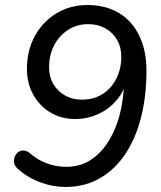

<svg xmlns="http://www.w3.org/2000/svg" viewBox="-20 -734 640 763"><path d="M239 9Q190 9 140 -9.5Q90 -28 51 -63Q39 -73 36.5 -85.5Q34 -98 38 -109.5Q42 -121 51 -128.5Q60 -136 72.5 -136Q85 -136 98 -126Q128 -99 165.5 -85Q203 -71 244 -71Q309 -71 358 -111Q407 -151 437.5 -224Q468 -297 473 -399L476 -430H486Q478 -378 446.5 -339.5Q415 -301 371 -281Q327 -261 279 -261Q223 -261 179.5 -287.5Q136 -314 111.5 -359Q87 -404 87 -460Q87 -533 118 -590Q149 -647 203.5 -680.5Q258 -714 327 -714Q400 -714 452.5 -682.5Q505 -651 533.5 -592Q562 -533 562 -452Q562 -355 541.5 -271.5Q521 -188 480 -125Q439 -62 378.5 -26.5Q318 9 239 9ZM305 -338Q353 -338 388 -360.5Q423 -383 442.5 -422Q462 -461 462 -508Q462 -547 445 -576Q428 -605 398.5 -621.5Q369 -638 331 -638Q285 -638 250 -615Q215 -592 195 -553.5Q175 -515 175 -467Q175 -429 192 -400Q209 -371 238.5 -354.5Q268 -338 305 -338Z"/></svg>

Font: Nunito ExtraLight Medium
Style: Italic
Weight: 500
Italic angle: -9°
Version: Version 3.602